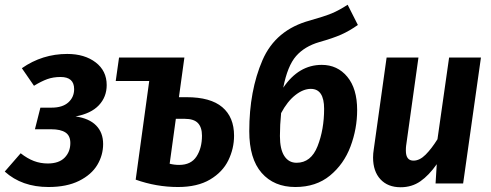

<svg xmlns="http://www.w3.org/2000/svg" viewBox="-34 -772 2066 808"><path d="M415 -414Q415 -364 382 -329Q349 -294 284 -282Q341 -274 370.5 -244Q400 -214 400 -166Q400 -119 375.5 -78Q351 -37 299 -11Q247 15 170 15Q58 15 -14 -50L53 -127Q81 -105 108.5 -94.5Q136 -84 167 -84Q214 -84 238 -108.5Q262 -133 262 -170Q262 -201 241.5 -214.5Q221 -228 182 -228H113L136 -319H183Q229 -319 253.5 -341Q278 -363 278 -397Q278 -448 221 -448Q190 -448 165 -439Q140 -430 109 -411L58 -485Q144 -545 249 -545Q322 -545 368.5 -509.5Q415 -474 415 -414Z M951 -201Q951 -147 927 -97.5Q903 -48 850 -16.5Q797 15 715 15Q624 15 537 -16L594 -431H453L467 -530H742L719 -363H751Q852 -363 901.5 -321Q951 -279 951 -201ZM816 -201Q816 -236 799 -254Q782 -272 743 -272H706L680 -83Q699 -78 720 -78Q770 -78 793 -113.5Q816 -149 816 -201Z M1469 -309Q1469 -230 1441 -155.5Q1413 -81 1354.5 -33Q1296 15 1209 15Q1119 15 1067 -44.5Q1015 -104 1015 -220Q1015 -390 1070.5 -518.5Q1126 -647 1271 -686Q1331 -703 1361.5 -715.5Q1392 -728 1429 -752L1472 -667Q1437 -642 1402 -626.5Q1367 -611 1310 -595Q1248 -577 1212 -536Q1176 -495 1158 -403Q1223 -499 1320 -499Q1386 -499 1427.5 -449Q1469 -399 1469 -309ZM1330 -314Q1330 -398 1274 -398Q1242 -398 1208.5 -371.5Q1175 -345 1149 -296Q1144 -246 1144 -200Q1144 -144 1162.5 -115.5Q1181 -87 1214 -87Q1275 -87 1302.5 -157Q1330 -227 1330 -314Z M1536 -109Q1536 -126 1539 -144L1593 -530H1727L1675 -158Q1674 -151 1674 -138Q1674 -96 1706 -96Q1732 -96 1757 -121Q1782 -146 1807 -186L1856 -530H1990L1915 0H1799L1804 -81Q1771 -34 1735 -9Q1699 16 1652 16Q1598 16 1567 -17.5Q1536 -51 1536 -109Z"/></svg>

Font: Fira Sans Condensed SemiBold
Style: Italic
Weight: 600
Width: 3
Italic angle: -8°
Designer: bBox Type GmbH & Carrois Corporate GbR & Edenspiekermann AG
Foundry: bBox Type GmbH & Carrois Corporate GbR & Edenspiekermann AG
Version: Version 4.301